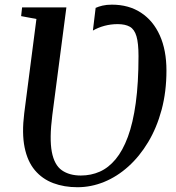

<svg xmlns="http://www.w3.org/2000/svg" viewBox="-20 -774 735 804"><path d="M304.5 10Q248.5 10 202.8 -7.2Q157 -24.5 126 -61.2Q95 -98 83 -157Q71 -216 81.5 -300L132.5 -694.5L68.5 -706.5L72.5 -743H258L199 -291.5Q186.5 -193 197 -138Q207.5 -83 239 -61Q270.5 -39 318.5 -39Q361 -39 397.8 -55.2Q434.5 -71.5 464.2 -107.2Q494 -143 515.5 -201Q537 -259 548.5 -342.8Q560 -426.5 560 -539Q560 -593 551.5 -622Q543 -651 523.8 -662Q504.5 -673 472.5 -673Q444 -673 417.2 -665.8Q390.5 -658.5 369 -646L380.5 -741Q392.5 -746.5 409.2 -750.5Q426 -754.5 448.5 -754.5Q519 -754.5 570.2 -721Q621.5 -687.5 649.2 -625.8Q677 -564 677 -478.5Q677 -390 656.8 -314.5Q636.5 -239 600.5 -179Q564.5 -119 517.5 -76.8Q470.5 -34.5 416 -12.2Q361.5 10 304.5 10Z"/></svg>

Font: Merriweather 60pt Medium
Style: Italic
Weight: 500
Italic angle: -7.8°
Version: Version 2.101